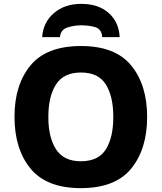

<svg xmlns="http://www.w3.org/2000/svg" viewBox="-20 -963 836 993"><path d="M741 -358Q741 -524 658.5 -624.5Q576 -725 399 -725Q221 -725 138 -625Q55 -525 55 -359Q55 -192 138 -91Q221 10 398 10Q576 10 658.5 -91Q741 -192 741 -358ZM230 -358Q230 -464 269.5 -526Q309 -588 399 -588Q489 -588 527.5 -526Q566 -464 566 -358Q566 -252 527.5 -190.5Q489 -129 398 -129Q310 -129 270 -190.5Q230 -252 230 -358ZM400 -943Q314 -943 258.5 -895Q203 -847 198 -771H290Q294 -810 329 -821Q364 -832 399 -832Q441 -832 473 -822.5Q505 -813 509 -771H599Q595 -849 542 -896Q489 -943 400 -943Z"/></svg>

Font: Noto Sans UI Extra
Style: Regular
Weight: 800
Designer: Monotype Design Team
Foundry: Monotype Imaging Inc.
Version: Version 1.901